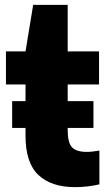

<svg xmlns="http://www.w3.org/2000/svg" viewBox="-20 -760 446 790"><path d="M289.5 10Q191 10 138 -40Q85 -90 85 -201.5V-412.5H4.5V-548.5H85L116.5 -740H258.5V-548.5H387.5V-412.5H258.5V-225Q258.5 -173.5 276.2 -154.2Q294 -135 337 -135Q349 -135 361.2 -136.5Q373.5 -138 389 -140.5V-1.5Q368.5 3.5 341.8 6.8Q315 10 289.5 10ZM30 -233.5V-344H364.5V-233.5Z"/></svg>

Font: Encode Sans Semi Condensed ExtraBold
Style: Regular
Weight: 800
Width: 4
Designer: Multiple Designers
Foundry: Impallari Type
Version: Version 3.000; ttfautohint (v1.8.3) -l 8 -r 50 -G 200 -x 14 